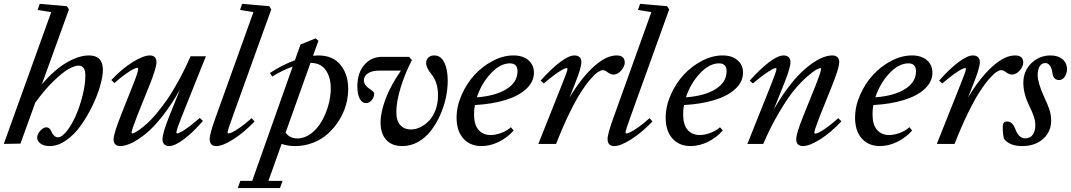

<svg xmlns="http://www.w3.org/2000/svg" viewBox="-22 -745 5546 994"><path d="M-2.4 0 243.2 -682.1 172.9 -693.4 183.6 -725.1 323.7 -712.9 335 -696.3 194.8 -308.6Q260.3 -384.8 323.5 -421.4Q386.7 -458 438.5 -458Q510.7 -458 510.7 -383.3Q510.7 -350.6 496.8 -301.3Q482.9 -252 456.8 -198Q430.7 -144 397.7 -96.9Q364.7 -49.8 321.5 -19.3Q278.3 11.2 235.4 11.2Q204.6 11.2 187.5 -2Q170.4 -15.1 170.4 -32.7Q170.4 -50.8 186.8 -68.4Q203.1 -85.9 217.8 -85.9Q234.9 -85.9 243.7 -64.5Q248.5 -52.2 257.6 -43.2Q266.6 -34.2 277.8 -34.2Q298.3 -34.2 324 -66.7Q349.6 -99.1 370.4 -146.2Q391.1 -193.4 405.5 -250.5Q419.9 -307.6 419.9 -353.5Q419.9 -405.3 385.3 -405.3Q364.3 -405.3 332.3 -387.2Q300.3 -369.1 253.7 -323.7Q207 -278.3 160.2 -212.9L84 -1.5Z M600.6 11.2Q584 11.2 575 2.2Q565.9 -6.8 565.9 -23.4Q565.9 -52.2 606.9 -155.3L668 -309.1Q693.4 -372.6 693.4 -388.7Q693.4 -394 689.9 -394Q683.6 -394 669.9 -387.7Q656.2 -381.3 628.9 -362.3Q601.6 -343.3 570.3 -314.9L554.2 -330.6Q609.4 -389.2 665 -423.6Q720.7 -458 753.9 -458Q770.5 -458 779.3 -449Q788.1 -439.9 788.1 -423.3Q788.1 -394.5 753.4 -307.1L688.5 -146Q659.2 -70.8 659.2 -57.6Q659.2 -54.2 663.1 -54.2Q666.5 -54.2 675.8 -58.6Q685.1 -63 702.4 -75.4Q719.7 -87.9 740.5 -106.4Q761.2 -125 788.1 -157Q814.9 -189 842.5 -228.5Q870.1 -268.1 902.3 -326.7Q934.6 -385.3 964.4 -453.6H1043.9L918 -139.2Q891.1 -71.8 891.1 -58.6Q891.1 -54.2 895 -54.2Q904.8 -54.2 935.5 -74.2Q966.3 -94.2 1012.2 -134.3L1028.8 -119.1Q978 -60.5 930.7 -24.7Q883.3 11.2 854 11.2Q837.9 11.2 828.6 2.2Q819.3 -6.8 819.3 -23.4Q819.3 -54.7 852.5 -138.7L910.2 -282.2Q866.2 -204.1 819.6 -144.5Q772.9 -85 732.4 -52.5Q691.9 -20 658.9 -4.4Q626 11.2 600.6 11.2Z M1098.1 11.2Q1063.5 11.2 1063.5 -24.9Q1063.5 -52.7 1095.2 -139.6L1290 -682.1L1220.7 -693.4L1231.4 -725.1L1371.6 -712.9L1382.3 -696.3L1181.2 -137.7Q1156.2 -69.8 1156.2 -58.1Q1156.2 -54.2 1161.1 -54.2Q1167 -54.2 1180.4 -60.3Q1193.8 -66.4 1221.4 -85.4Q1249 -104.5 1280.8 -133.3L1295.9 -116.2Q1240.2 -58.1 1185.3 -23.4Q1130.4 11.2 1098.1 11.2Z M1505.4 11.2Q1466.8 11.2 1436 0L1367.7 191.4H1440.9L1427.7 228.5H1209L1222.2 191.4H1283.7L1493.2 -400.4Q1435.5 -379.4 1387.7 -348.6L1375.5 -367.2Q1438 -408.7 1504.9 -433.1L1533.7 -514.6L1612.3 -546.4L1626.5 -533.7L1598.6 -456.5Q1612.8 -458 1625.5 -458Q1701.7 -458 1741.2 -408.7Q1780.8 -359.4 1780.8 -284.2Q1780.8 -243.7 1769 -201.9Q1757.3 -160.2 1733.4 -122.1Q1709.5 -84 1677.2 -54.2Q1645 -24.4 1600.3 -6.6Q1555.7 11.2 1505.4 11.2ZM1690.4 -286.6Q1690.4 -345.2 1664.3 -382.3Q1638.2 -419.4 1585.4 -419.4L1456.5 -58.1Q1478 -28.3 1518.1 -28.3Q1554.2 -28.3 1587.2 -52.7Q1620.1 -77.1 1642.3 -115.2Q1664.6 -153.3 1677.5 -198.7Q1690.4 -244.1 1690.4 -286.6Z M2061 11.2Q2006.3 11.2 1977.3 -21.2Q1948.2 -53.7 1948.2 -110.8Q1948.2 -164.1 1974.6 -233.9Q2001 -303.7 2053.7 -379.4H1942.9Q1902.8 -379.4 1882.3 -365Q1861.8 -350.6 1861.8 -329.1Q1861.8 -315.9 1870.1 -304.7Q1878.4 -293.5 1888.4 -287.1Q1898.4 -280.8 1906.7 -273.7Q1915 -266.6 1915 -261.2Q1915 -241.7 1902.6 -226.6Q1890.1 -211.4 1873 -211.4Q1852.1 -211.4 1840.1 -234.6Q1828.1 -257.8 1828.1 -297.4Q1828.1 -368.2 1864.3 -409.4Q1900.4 -450.7 1955.6 -450.7H2096.2L2110.4 -433.6Q2074.7 -365.2 2052.2 -291.5Q2029.8 -217.8 2029.8 -166.5Q2029.8 -118.7 2050.8 -96.7Q2071.8 -74.7 2104.5 -74.7Q2129.4 -74.7 2153.8 -86.4Q2178.2 -98.1 2199 -119.6Q2219.7 -141.1 2232.7 -175.5Q2245.6 -210 2245.6 -251.5Q2245.6 -318.4 2212.4 -359.9Q2184.1 -394 2184.1 -418.5Q2184.1 -436 2195.6 -447Q2207 -458 2226.1 -458Q2260.3 -458 2278.1 -421.6Q2295.9 -385.3 2295.9 -327.1Q2295.9 -284.7 2286.1 -238.5Q2276.4 -192.4 2256.1 -147.7Q2235.8 -103 2208.5 -67.6Q2181.2 -32.2 2142.8 -10.5Q2104.5 11.2 2061 11.2Z M2471.2 11.2Q2411.6 11.2 2376.7 -27.8Q2341.8 -66.9 2341.8 -135.7Q2341.8 -194.3 2367.7 -253.4Q2393.6 -312.5 2434.6 -357.2Q2475.6 -401.9 2529.3 -429.9Q2583 -458 2636.2 -458Q2685.1 -458 2713.6 -433.3Q2742.2 -408.7 2742.2 -368.7Q2742.2 -321.8 2702.6 -284.9Q2663.1 -248 2594.2 -227.1Q2525.4 -206.1 2436.5 -201.2Q2432.1 -177.7 2432.1 -153.8Q2432.1 -99.1 2455.6 -72.5Q2479 -45.9 2518.1 -45.9Q2542.5 -45.9 2572 -56.4Q2601.6 -66.9 2623 -86.4L2637.2 -69.3Q2604.5 -32.2 2560.1 -10.5Q2515.6 11.2 2471.2 11.2ZM2617.7 -417Q2567.9 -417 2519 -365Q2470.2 -313 2446.8 -241.2Q2544.4 -248.5 2600.8 -284.2Q2657.2 -319.8 2657.2 -376Q2657.2 -417 2617.7 -417Z M2765.1 0 2887.7 -308.1Q2916 -377 2916 -389.2Q2916 -392.6 2911.1 -392.6Q2905.8 -392.6 2891.8 -385.5Q2877.9 -378.4 2851.3 -359.4Q2824.7 -340.3 2793.5 -313L2776.9 -327.6Q2829.1 -386.7 2876 -422.4Q2922.9 -458 2952.1 -458Q2969.2 -458 2978.5 -449Q2987.8 -439.9 2987.8 -423.3Q2987.8 -394 2953.6 -308.6L2926.3 -239.7Q2987.3 -341.3 3051.5 -399.7Q3115.7 -458 3169.9 -458Q3212.4 -458 3212.4 -420.9Q3212.4 -401.4 3194.1 -380.1Q3175.8 -358.9 3153.3 -358.9Q3138.7 -358.9 3120.1 -373.5Q3108.9 -381.8 3098.6 -381.8Q3088.9 -381.8 3073.7 -372.1Q3058.6 -362.3 3034.9 -335.2Q3011.2 -308.1 2985.1 -267.3Q2959 -226.6 2925 -157Q2891.1 -87.4 2856.9 0Z M3158.2 11.2Q3123.5 11.2 3123.5 -24.9Q3123.5 -52.7 3155.3 -139.6L3350.1 -682.1L3280.8 -693.4L3291.5 -725.1L3431.6 -712.9L3442.4 -696.3L3241.2 -137.7Q3216.3 -69.8 3216.3 -58.1Q3216.3 -54.2 3221.2 -54.2Q3227.1 -54.2 3240.5 -60.3Q3253.9 -66.4 3281.5 -85.4Q3309.1 -104.5 3340.8 -133.3L3356 -116.2Q3300.3 -58.1 3245.4 -23.4Q3190.4 11.2 3158.2 11.2Z M3553.7 11.2Q3494.1 11.2 3459.2 -27.8Q3424.3 -66.9 3424.3 -135.7Q3424.3 -194.3 3450.2 -253.4Q3476.1 -312.5 3517.1 -357.2Q3558.1 -401.9 3611.8 -429.9Q3665.5 -458 3718.8 -458Q3767.6 -458 3796.1 -433.3Q3824.7 -408.7 3824.7 -368.7Q3824.7 -321.8 3785.2 -284.9Q3745.6 -248 3676.8 -227.1Q3607.9 -206.1 3519 -201.2Q3514.6 -177.7 3514.6 -153.8Q3514.6 -99.1 3538.1 -72.5Q3561.5 -45.9 3600.6 -45.9Q3625 -45.9 3654.5 -56.4Q3684.1 -66.9 3705.6 -86.4L3719.7 -69.3Q3687 -32.2 3642.6 -10.5Q3598.1 11.2 3553.7 11.2ZM3700.2 -417Q3650.4 -417 3601.6 -365Q3552.7 -313 3529.3 -241.2Q3627 -248.5 3683.3 -284.2Q3739.7 -319.8 3739.7 -376Q3739.7 -417 3700.2 -417Z M3847.2 0 3970.2 -307.6Q3998 -377 3998 -388.7Q3998 -392.6 3993.7 -392.6Q3988.3 -392.6 3974.4 -385.3Q3960.4 -377.9 3933.8 -358.9Q3907.2 -339.8 3876 -313L3859.4 -327.6Q3912.1 -386.7 3958.7 -422.4Q4005.4 -458 4034.7 -458Q4051.8 -458 4061 -449Q4070.3 -439.9 4070.3 -423.3Q4070.3 -394 4036.1 -308.6L3983.4 -177.2Q4018.6 -238.8 4055.7 -288.3Q4092.8 -337.9 4125 -368.9Q4157.2 -399.9 4188.2 -420.7Q4219.2 -441.4 4243.2 -449.7Q4267.1 -458 4286.6 -458Q4304.2 -458 4313.5 -449Q4322.8 -439.9 4322.8 -423.3Q4322.8 -392.6 4281.7 -291.5L4220.2 -138.2Q4193.8 -70.3 4193.8 -58.1Q4193.8 -53.2 4198.7 -53.2Q4205.1 -53.2 4218.5 -59.6Q4231.9 -65.9 4259 -85.2Q4286.1 -104.5 4317.9 -133.3L4334 -116.7Q4278.3 -57.6 4223.4 -23.2Q4168.5 11.2 4134.8 11.2Q4118.2 11.2 4109.1 2.2Q4100.1 -6.8 4100.1 -23.4Q4100.1 -53.2 4134.8 -139.6L4199.7 -300.8Q4229 -375 4229 -389.2Q4229 -392.6 4225.1 -392.6Q4220.2 -392.6 4204.3 -384.3Q4188.5 -376 4157.7 -349.4Q4127 -322.8 4092.8 -282.5Q4058.6 -242.2 4014.2 -167.7Q3969.7 -93.3 3929.2 0Z M4534.2 11.2Q4474.6 11.2 4439.7 -27.8Q4404.8 -66.9 4404.8 -135.7Q4404.8 -194.3 4430.7 -253.4Q4456.5 -312.5 4497.6 -357.2Q4538.6 -401.9 4592.3 -429.9Q4646 -458 4699.2 -458Q4748 -458 4776.6 -433.3Q4805.2 -408.7 4805.2 -368.7Q4805.2 -321.8 4765.6 -284.9Q4726.1 -248 4657.2 -227.1Q4588.4 -206.1 4499.5 -201.2Q4495.1 -177.7 4495.1 -153.8Q4495.1 -99.1 4518.6 -72.5Q4542 -45.9 4581.1 -45.9Q4605.5 -45.9 4635 -56.4Q4664.6 -66.9 4686 -86.4L4700.2 -69.3Q4667.5 -32.2 4623 -10.5Q4578.6 11.2 4534.2 11.2ZM4680.7 -417Q4630.9 -417 4582 -365Q4533.2 -313 4509.8 -241.2Q4607.4 -248.5 4663.8 -284.2Q4720.2 -319.8 4720.2 -376Q4720.2 -417 4680.7 -417Z M4828.1 0 4950.7 -308.1Q4979 -377 4979 -389.2Q4979 -392.6 4974.1 -392.6Q4968.8 -392.6 4954.8 -385.5Q4940.9 -378.4 4914.3 -359.4Q4887.7 -340.3 4856.4 -313L4839.8 -327.6Q4892.1 -386.7 4939 -422.4Q4985.8 -458 5015.1 -458Q5032.2 -458 5041.5 -449Q5050.8 -439.9 5050.8 -423.3Q5050.8 -394 5016.6 -308.6L4989.3 -239.7Q5050.3 -341.3 5114.5 -399.7Q5178.7 -458 5232.9 -458Q5275.4 -458 5275.4 -420.9Q5275.4 -401.4 5257.1 -380.1Q5238.8 -358.9 5216.3 -358.9Q5201.7 -358.9 5183.1 -373.5Q5171.9 -381.8 5161.6 -381.8Q5151.9 -381.8 5136.7 -372.1Q5121.6 -362.3 5097.9 -335.2Q5074.2 -308.1 5048.1 -267.3Q5022 -226.6 4988 -157Q4954.1 -87.4 4919.9 0Z M5269.5 11.2Q5204.6 11.2 5176.3 -25.9Q5169.4 -45.9 5169.4 -89.4Q5169.4 -116.2 5191.4 -116.2Q5219.7 -116.2 5234.4 -76.7Q5252.4 -28.8 5284.7 -28.8Q5312.5 -28.8 5325.2 -48.3Q5337.9 -67.9 5337.9 -96.7Q5337.9 -119.1 5330.3 -141.6Q5322.8 -164.1 5306.2 -198.2Q5275.9 -259.8 5275.9 -316.4Q5275.9 -377.4 5317.4 -417.7Q5358.9 -458 5417 -458Q5455.1 -458 5478.5 -438.5Q5502 -418.9 5502 -386.7Q5502 -365.7 5490.5 -348.1Q5479 -330.6 5460.9 -330.6Q5430.2 -330.6 5425.8 -370.6Q5423.3 -391.6 5413.6 -405Q5403.8 -418.5 5390.1 -418.5Q5370.1 -418.5 5360.1 -400.9Q5350.1 -383.3 5350.1 -356.9Q5350.1 -317.4 5382.8 -245.1Q5402.3 -203.6 5411.1 -176.8Q5419.9 -149.9 5419.9 -120.1Q5419.9 -63.5 5378.4 -26.1Q5336.9 11.2 5269.5 11.2Z"/></svg>

Font: Elstob 8pt Medium
Style: Italic
Weight: 500
Italic angle: -20°
Designer: Peter S. Baker
Version: Version 1.015